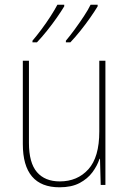

<svg xmlns="http://www.w3.org/2000/svg" viewBox="-20 -786 553 816"><path d="M428 -528V0H408L405 -111H403Q393 -81 372.5 -53.5Q352 -26 318 -8Q284 10 233 10Q77 10 77 -174V-528H103V-179Q103 -94 137 -54.5Q171 -15 234 -15Q309 -15 355.5 -66.5Q402 -118 402 -227V-528ZM395 -759Q383 -739 363.5 -711Q344 -683 321.5 -655Q299 -627 279 -606H260V-613Q277 -633 297.5 -661Q318 -689 336.5 -717Q355 -745 365 -766H395ZM253 -759Q241 -739 221.5 -711Q202 -683 179.5 -655Q157 -627 137 -606H118V-613Q136 -634 156.5 -661.5Q177 -689 195 -717Q213 -745 224 -766H253Z"/></svg>

Font: Noto Sans SemiCondensed Thin
Style: Regular
Weight: 100
Width: 4
Designer: Monotype Design Team
Foundry: Monotype Imaging Inc.
Version: Version 2.013; ttfautohint (v1.8.4.7-5d5b)